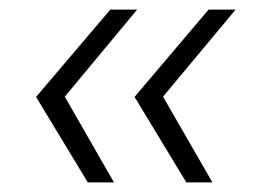

<svg xmlns="http://www.w3.org/2000/svg" viewBox="-20 -466 548 395"><path d="M363.3 -90.8 256.8 -266.6 409.2 -446.3H464.8L315.4 -267.1L417 -90.8ZM160.6 -90.8 54.2 -266.6 207 -446.3H262.2L113.3 -267.1L214.4 -90.8Z"/></svg>

Font: Muli
Style: ExtraLightItalic
Weight: 200
Italic angle: -7°
Designer: Vernon Adams
Foundry: newtypography
Version: Version 2.0; ttfautohint (v1.00rc1.2-2d82) -l 8 -r 50 -G 200